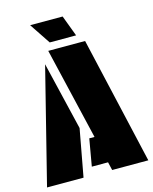

<svg xmlns="http://www.w3.org/2000/svg" viewBox="-130 -977 849 1062"><g transform="rotate(-15 295.0 -445.5)"><path d="M207 -728H418L585 0H378L367 -47H274L301 -202H331ZM214 0H5L171 -661L264 -271ZM333 -891 378 -771H227L147 -891Z"/></g></svg>

Font: Protest Guerrilla
Style: Regular
Weight: 400
Designer: Octavio Pardo
Foundry: Ashler Design
Version: Version 2.005; ttfautohint (v1.8.4.7-5d5b)